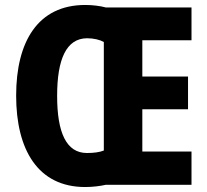

<svg xmlns="http://www.w3.org/2000/svg" viewBox="-20 -744 835 773"><path d="M323 -724C133 -724 45 -577 45 -359C45 -142 132 9 323 9C353 9 384 5 406 0H751V-134H553V-304H737V-436H553V-582H751V-714H406C384 -720 353 -724 323 -724ZM330 -590C357 -590 382 -584 398 -575V-138C381 -131 357 -128 330 -128C247 -128 210 -210 210 -358C210 -506 247 -589 330 -590Z"/></svg>

Font: Noto Sans Thai Looped Condensed ExtraBold
Style: Regular
Weight: 800
Width: 3
Designer: Sasikarn Vongin, Ben Mitchell
Foundry: The Fontpad Ltd
Version: Version 1.001